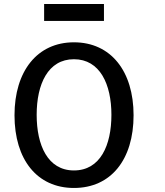

<svg xmlns="http://www.w3.org/2000/svg" viewBox="-20 -917 818 953"><path d="M643 -345C643 -125 531 16 347 16C164 16 52 -125 52 -345C52 -564 165 -707 347 -707C530 -707 643 -564 643 -345ZM533 -347C533 -499 476 -623 347 -623C218 -623 162 -499 162 -347C162 -196 217 -71 347 -71C478 -71 533 -196 533 -347ZM496 -813H199V-897H496Z"/></svg>

Font: Repo Medium
Style: Regular
Weight: 500
Designer: Stefan Peev
Foundry: Context Ltd
Version: Version 1.502